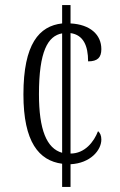

<svg xmlns="http://www.w3.org/2000/svg" viewBox="-20 -734 473 754"><path d="M224 -91V0H257V-89C335 -93 378 -144 378 -186C378 -202 373 -212 365 -219C349 -177 313 -131 257 -131V-604C307 -597 326 -555 326 -493C363 -493 378 -508 378 -541C378 -598 334 -638 257 -642V-714H224V-642C134 -632 72 -562 72 -363C72 -176 133 -103 224 -91ZM224 -603V-134C163 -151 133 -225 133 -364C133 -533 168 -593 224 -603Z"/></svg>

Font: Noto Serif Bengali ExtraCondensed Light
Style: Regular
Weight: 300
Width: 2
Designer: Juan Bruce, Universal Thirst, Indian Type Foundry and the Monotype Design Team.
Foundry: Monotype Imaging Inc.
Version: Version 2.003